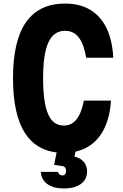

<svg xmlns="http://www.w3.org/2000/svg" viewBox="-20 -839 690 1078"><path d="M338 19Q196 19 124.5 -85.5Q53 -190 53 -400Q53 -611 126.5 -715Q200 -819 345 -819Q428 -819 486.5 -784Q545 -749 578 -681Q611 -613 616 -515H464Q451 -592 422 -629Q393 -666 345 -666Q282 -666 252 -601.5Q222 -537 222 -400Q222 -263 250 -198.5Q278 -134 338 -134Q382 -134 409.5 -168.5Q437 -203 451 -274H603Q597 -180 564 -114.5Q531 -49 474 -15Q417 19 338 19ZM305 -20H411L398 40Q432 48 450.5 70Q469 92 469 123Q469 168 434.5 193.5Q400 219 338 219Q280 219 246 194.5Q212 170 209 126H305Q308 135 314 140.5Q320 146 330 146Q340 146 345.5 139Q351 132 351 121Q351 109 345 101.5Q339 94 327 93L284 87Z"/></svg>

Font: Martian Mono SemiCondensed
Style: Bold
Weight: 700
Width: 4
Designer: Roman Shamin
Foundry: Evil Martians
Version: Version 1.000